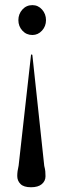

<svg xmlns="http://www.w3.org/2000/svg" viewBox="-20 -594 251 768"><path d="M104 155Q75 155 62 142Q49 129 49 110Q49 91.5 54.5 68.5L104 -373.5Q105 -376.5 107 -376.5Q108.5 -376.5 109.5 -373.5L157 69.5Q160.5 83 161.2 91.5Q162 100 162 111Q162 130 147.2 142.5Q132.5 155 104 155ZM109.5 -573.5Q132.5 -573.5 148.2 -555.8Q164 -538 164 -513.5Q164 -489 148 -471.5Q132 -454 109.5 -454Q85.5 -454 69.5 -471.5Q53.5 -489 53.5 -513.5Q53.5 -538 69.5 -555.8Q85.5 -573.5 109.5 -573.5Z"/></svg>

Font: Fraunces 144pt S000
Style: Regular
Weight: 400
Version: Version 1.000; ttfautohint (v1.8.3)